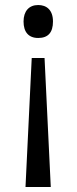

<svg xmlns="http://www.w3.org/2000/svg" viewBox="-20 -566 307 768"><path d="M191.9 -480C191.9 -436 172.4 -414.1 132.8 -414.1C93.8 -414.1 74.2 -438.5 74.2 -480C74.2 -521 95.7 -545.9 132.8 -545.9C166 -545.9 191.9 -526.4 191.9 -480ZM183.1 182.1H82L106.9 -334H158.2Z"/></svg>

Font: OpenSansEmoji
Style: Regular
Weight: 400
Foundry: MorbZ
Version: Version 1.000;PS 001.000;hotconv 1.0.70;makeotf.lib2.5.58329